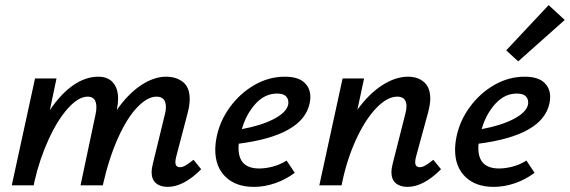

<svg xmlns="http://www.w3.org/2000/svg" viewBox="-20 -725 2229 751"><path d="M767 -63Q698 6 636 6Q607 6 590 -8.5Q573 -23 573 -52Q573 -65 578 -85L625 -278Q629 -293 629 -306Q629 -347 592 -347Q557 -347 517 -305.5Q477 -264 441.5 -185Q406 -106 382 0H295L354 -279Q357 -294 357 -306Q357 -347 323 -347Q287 -347 246 -301.5Q205 -256 170 -179.5Q135 -103 115 -16L112 0H26L117 -418H201L175 -294Q217 -357 265.5 -391Q314 -425 365 -425Q402 -425 422 -402Q442 -379 442 -339Q442 -322 437 -295Q481 -358 531.5 -391.5Q582 -425 629 -425Q670 -425 696 -404Q722 -383 722 -338Q722 -314 715 -287L669 -111Q666 -99 666 -91Q666 -71 684 -71Q694 -71 706 -78Q718 -85 737 -100Z M1194 -345Q1194 -334 1191 -320Q1164 -195 914 -163Q913 -157 913 -146Q913 -66 994 -66Q1019 -66 1047.5 -73.5Q1076 -81 1101 -97L1133 -49Q1098 -23 1056.5 -8.5Q1015 6 973 6Q903 6 862.5 -33Q822 -72 822 -139Q822 -164 828 -192Q841 -254 880.5 -307.5Q920 -361 976 -393Q1032 -425 1094 -425Q1145 -425 1169.5 -403Q1194 -381 1194 -345ZM1108 -324Q1108 -339 1098 -349Q1088 -359 1063 -359Q1016 -359 979.5 -319Q943 -279 926 -220Q1002 -234 1051 -259.5Q1100 -285 1107 -315Q1108 -318 1108 -324Z M1705 -63Q1636 6 1574 6Q1545 6 1528 -8.5Q1511 -23 1511 -52Q1511 -65 1516 -85L1565 -278Q1570 -296 1570 -309Q1570 -347 1534 -347Q1494 -347 1450.5 -301Q1407 -255 1371 -175.5Q1335 -96 1316 0H1229L1320 -418H1404L1378 -296Q1424 -359 1475.5 -392Q1527 -425 1576 -425Q1615 -425 1639 -403.5Q1663 -382 1663 -339Q1663 -319 1655 -287L1607 -111Q1604 -99 1604 -91Q1604 -71 1622 -71Q1632 -71 1644 -78Q1656 -85 1675 -100Z M2132 -345Q2132 -334 2129 -320Q2102 -195 1852 -163Q1851 -157 1851 -146Q1851 -66 1932 -66Q1957 -66 1985.5 -73.5Q2014 -81 2039 -97L2071 -49Q2036 -23 1994.5 -8.5Q1953 6 1911 6Q1841 6 1800.5 -33Q1760 -72 1760 -139Q1760 -164 1766 -192Q1779 -254 1818.5 -307.5Q1858 -361 1914 -393Q1970 -425 2032 -425Q2083 -425 2107.5 -403Q2132 -381 2132 -345ZM2046 -324Q2046 -339 2036 -349Q2026 -359 2001 -359Q1954 -359 1917.5 -319Q1881 -279 1864 -220Q1940 -234 1989 -259.5Q2038 -285 2045 -315Q2046 -318 2046 -324ZM1960 -528 2126 -705 2189 -647 2007 -485Z"/></svg>

Font: Ysabeau Semibold
Style: Italic
Weight: 600
Italic angle: -12°
Designer: Christian Thalmann (Catharsis Fonts)
Version: Version 0.003